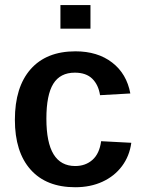

<svg xmlns="http://www.w3.org/2000/svg" viewBox="-20 -745 578 774"><path d="M283.2 9.8Q166.5 9.8 103.3 -61.3Q40 -132.3 40 -262.2Q40 -394 103.5 -466.1Q167 -538.1 284.2 -538.1Q373.5 -538.1 432.1 -492.9Q490.7 -447.8 505.4 -368.2L383.3 -361.3Q377 -402.8 352.1 -427.5Q327.1 -452.1 281.7 -452.1Q222.7 -452.1 194.8 -407.2Q167 -362.3 167 -266.6Q167 -170.4 196 -123Q225.1 -75.7 283.2 -75.7Q324.7 -75.7 352.8 -100.6Q380.9 -125.5 387.7 -175.8L509.3 -169.4Q502 -115.7 471.7 -75.2Q441.4 -34.7 393.1 -12.5Q344.7 9.8 283.2 9.8ZM344.7 -724.6V-629.4H223.6V-724.6Z"/></svg>

Font: Arimo SemiBold
Style: Regular
Weight: 600
Designer: Steve Matteson
Foundry: Monotype Imaging Inc.
Version: Version 1.33